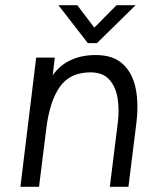

<svg xmlns="http://www.w3.org/2000/svg" viewBox="-20 -723 608 743"><path d="M320 -556 206 -703H279L345 -616L431 -703H505L355 -556ZM59 0 120 -500H192L184 -432Q240 -510 351 -510Q417 -510 454.5 -476Q492 -442 504.5 -383.5Q517 -325 508 -249L477 0H405L436 -249Q442 -299 435 -343Q428 -387 403 -415Q378 -443 330 -443Q251 -443 211.5 -387Q172 -331 159 -224L131 0Z"/></svg>

Font: Haskoy
Style: Italic
Weight: 400
Designer: Ertekin Erdin
Foundry: Ertekin Erdin
Version: Version 2.000; ttfautohint (v1.8.4.7-5d5b)